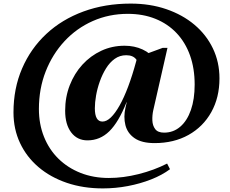

<svg xmlns="http://www.w3.org/2000/svg" viewBox="-20 -797 1281 1068"><path d="M552.2 251Q442.6 251 351.6 220Q260.6 189 194.3 132.6Q128 76.2 91.5 -1.3Q55 -78.8 55 -171.8Q55 -305 102.8 -416Q150.6 -527 237.4 -608Q324.2 -689 444 -733Q563.8 -777 706.8 -777Q814.8 -777 905 -746.1Q995.2 -715.2 1061.4 -659.6Q1127.6 -604 1164.2 -527.8Q1200.8 -451.6 1200.8 -361Q1200.8 -254.6 1155.3 -173.2Q1109.8 -91.8 1028.5 -46.4Q947.2 -1 839.8 -1Q768.4 -1 728.7 -28.3Q689 -55.6 677.6 -101Q666.2 -146.4 678 -198.2L746.2 -493.2H783L885 -530.8H911.6L832.6 -184Q826.4 -156.2 827.5 -127.3Q828.6 -98.4 843.4 -78.8Q858.2 -59.2 892.8 -59.2Q944.2 -59.2 982.6 -92.2Q1021 -125.2 1041.9 -185.3Q1062.8 -245.4 1062.8 -326.6Q1062.8 -416.6 1036.9 -489Q1011 -561.4 962.1 -613Q913.2 -664.6 844.5 -692.3Q775.8 -720 691 -720Q586.4 -720 496.1 -680Q405.8 -640 338.7 -567.7Q271.6 -495.4 234 -399.3Q196.4 -303.2 196.4 -191Q196.4 -106.8 224.7 -36.1Q253 34.6 305 85.7Q357 136.8 428.3 164.9Q499.6 193 585.4 193Q665.2 193 751.2 171.4Q837.2 149.8 909.6 112.8L925.6 144.2Q881.4 177.2 820.8 201Q760.2 224.8 691.4 237.9Q622.6 251 552.2 251ZM466.6 -16.2Q409.4 -16.2 375.9 -60.6Q342.4 -105 342.4 -181Q342.4 -256.8 367.9 -322.5Q393.4 -388.2 438.5 -437.5Q483.6 -486.8 543.5 -514.7Q603.4 -542.6 673 -542.6Q728 -542.6 773.1 -521.8Q818.2 -501 842 -464.2L755.4 -389.8Q755.4 -442 738.1 -465.9Q720.8 -489.8 682 -489.8Q646.4 -489.8 618.4 -469.9Q590.4 -450 569.8 -416.7Q549.2 -383.4 535.2 -344Q521.2 -304.6 514.4 -265.7Q507.6 -226.8 507.6 -194.6Q507.6 -120.8 550 -120.8Q573 -120.8 596.9 -143.9Q620.8 -167 645.2 -210.2Q669.6 -253.4 692.9 -315.3Q716.2 -377.2 737.4 -455.6L793 -427.6L782.8 -228.6H684Q639.8 -117.4 588.1 -66.8Q536.4 -16.2 466.6 -16.2Z"/></svg>

Font: Platypi Light
Style: Italic
Weight: 300
Italic angle: -13°
Designer: David Sargent
Foundry: Bolt Cutter Type
Version: Version 1.200